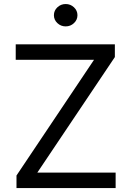

<svg xmlns="http://www.w3.org/2000/svg" viewBox="-20 -952 665 972"><path d="M63.5 0V-63.5L456.1 -649.4H59.6V-727.5H561.5V-663.1L168.9 -78.1H565.4V0ZM312.5 -818.4Q288.1 -818.4 270.5 -835Q252.9 -851.6 252.9 -875Q252.9 -898.4 270.5 -915Q288.1 -931.6 312.5 -931.6Q336.9 -931.6 354.5 -915Q372.1 -898.4 372.1 -875Q372.1 -851.6 354.5 -835Q336.9 -818.4 312.5 -818.4Z"/></svg>

Font: GitLab Sans
Style: Regular
Weight: 400
Designer: Rasmus Andersson
Foundry: Modifications by GitLab B.V., manufactured by rsms
Version: Version 4.000;git-c8fb6b7